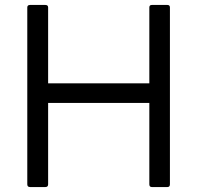

<svg xmlns="http://www.w3.org/2000/svg" viewBox="-20 -754 795 774"><path d="M101 0Q90 0 90 -11V-724Q90 -734 101 -734H163Q174 -734 174 -724V-418H582V-724Q582 -734 592 -734H655Q665 -734 665 -724V-11Q665 0 655 0H592Q582 0 582 -11V-339H174V-11Q174 0 163 0Z"/></svg>

Font: LINE Seed Sans TH App
Style: Regular
Weight: 400
Designer: Dalton Maag Ltd | Thai characters by Cadson Demak Co.,Ltd.
Foundry: Dalton Maag Ltd
Version: Version 1.003